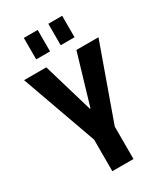

<svg xmlns="http://www.w3.org/2000/svg" viewBox="-221 -1001 944 1093"><g transform="rotate(-30 251.0 -454.5)"><path d="M6 -700H152L249 -372H253L350 -700H495L317 -202H184ZM182 -257H321V0H182ZM216 -909V-768H125V-909ZM377 -909V-768H286V-909Z"/></g></svg>

Font: Pathway Extreme Condensed
Style: Bold
Weight: 700
Width: 3
Version: Version 1.001;gftools[0.9.26]